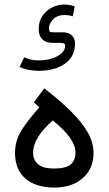

<svg xmlns="http://www.w3.org/2000/svg" viewBox="-20 -849 490 867"><path d="M89.4 -590.3 68.4 -546.4Q85.9 -538.6 107.7 -533.9Q129.4 -529.3 155.3 -529.3Q227.5 -529.3 273.2 -561.3Q318.8 -593.3 318.8 -653.3Q318.8 -674.8 304.7 -689Q290.5 -703.1 263.7 -703.1H219.7Q207.5 -703.1 204.3 -707Q201.2 -710.9 201.2 -721.2Q201.2 -742.7 220.2 -762Q239.3 -781.2 270.5 -781.2Q278.3 -781.2 288.3 -780Q298.3 -778.8 308.6 -775.4L317.4 -819.8Q304.2 -825.2 291 -826.9Q277.8 -828.6 270.5 -828.6Q240.7 -828.6 214.1 -814.9Q187.5 -801.3 171.1 -776.4Q154.8 -751.5 154.8 -717.8Q154.8 -687.5 171.1 -671.4Q187.5 -655.3 217.3 -655.3H252.4Q260.7 -655.3 267.6 -652.8Q274.4 -650.4 274.4 -643.6Q274.4 -622.6 256.8 -607.4Q239.3 -592.3 212.2 -584.2Q185.1 -576.2 156.2 -576.2Q135.3 -576.2 118.9 -580.1Q102.5 -584 89.4 -590.3ZM218.3 -305.2Q270.5 -263.2 295.7 -227.1Q320.8 -190.9 320.8 -161.1Q320.8 -123.5 298.1 -105.7Q275.4 -87.9 224.6 -87.9Q174.3 -87.9 151.9 -107.4Q129.4 -127 129.4 -160.6Q129.4 -192.4 150.9 -228.5Q172.4 -264.6 218.3 -305.2ZM180.2 -450.2 132.8 -386.7 157.7 -364.3Q103 -303.2 75.4 -257.8Q47.9 -212.4 47.9 -158.2Q47.9 -107.4 69.6 -72.5Q91.3 -37.6 131.1 -19.8Q170.9 -2 225.1 -2Q278.3 -2 318.1 -21.2Q357.9 -40.5 380.1 -75.7Q402.3 -110.8 402.3 -158.2Q402.3 -205.1 376.2 -251Q350.1 -296.9 300.5 -345.9Q251 -395 180.2 -450.2Z"/></svg>

Font: Vazir Variable Regular
Style: Regular
Weight: 400
Designer: Saber Rastikerdar
Foundry: Saber Rastikerdar
Version: Version 30.1.0